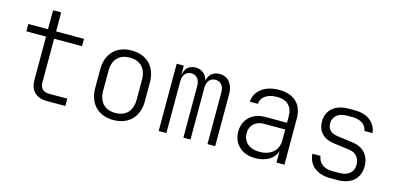

<svg xmlns="http://www.w3.org/2000/svg" viewBox="-66 -1106 3132 1516"><g transform="rotate(15 1500.0 -347.5)"><path d="M355 0H506V-60H355C309 -60 283 -87 283 -133V-490H511V-550H283V-705H217V-550H56V-490H217V-133C217 -49 268 0 355 0Z M900 9C1024 9 1103 -70 1103 -199V-351C1103 -480 1024 -559 900 -559C776 -559 697 -480 697 -351V-199C697 -70 776 9 900 9ZM900 -49C814 -49 763 -101 763 -195V-355C763 -448 814 -501 900 -501C986 -501 1037 -448 1037 -355V-195C1037 -101 986 -49 900 -49Z M1269 0H1332V-423C1332 -475 1359 -507 1402 -507C1444 -507 1471 -474 1471 -423V0H1529V-423C1529 -475 1556 -507 1599 -507C1641 -507 1668 -474 1668 -423V0H1731V-426C1731 -507 1687 -560 1619 -560C1566 -560 1530 -529 1523 -479C1510 -529 1473 -560 1422 -560C1370 -560 1335 -527 1329 -476H1327V-550H1269Z M2060 10C2150 10 2214 -31 2232 -95V0H2297V-376C2297 -494 2228 -560 2103 -560C1986 -560 1910 -498 1904 -410H1970C1973 -466 2024 -502 2103 -502C2187 -502 2231 -458 2231 -375V-325H2051C1948 -325 1877 -257 1877 -160C1877 -60 1947 10 2060 10ZM2078 -47C1995 -47 1944 -94 1944 -164C1944 -226 1989 -270 2054 -270H2231V-180C2231 -98 2172 -47 2078 -47Z M2673 9H2734C2844 9 2912 -52 2912 -150C2912 -237 2861 -297 2773 -309L2645 -326C2590 -333 2561 -361 2561 -409C2561 -466 2604 -502 2674 -502H2724C2788 -502 2832 -467 2838 -421H2904C2896 -504 2827 -559 2724 -559H2674C2564 -559 2495 -501 2495 -408C2495 -325 2545 -275 2631 -264L2764 -246C2817 -239 2847 -199 2847 -146C2847 -86 2805 -49 2734 -49H2673C2605 -49 2560 -86 2554 -141H2488C2493 -50 2563 9 2673 9Z"/></g></svg>

Font: JetBrains Mono ExtraLight
Style: Regular
Weight: 240
Monospace: yes
Designer: Philipp Nurullin, Konstantin Bulenkov
Foundry: JetBrains
Version: Version 2.305